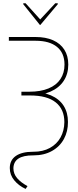

<svg xmlns="http://www.w3.org/2000/svg" viewBox="-20 -958 485 1196"><path d="M202.1 -727.5Q264.6 -727.5 310.5 -707.3Q356.4 -687 380.9 -648.4Q405.3 -609.9 405.3 -555.7Q405.3 -497.6 376.7 -454.1Q348.1 -410.6 293.9 -387Q239.7 -363.3 165 -363.3H113.3V-386.7H163.1Q232.9 -386.7 282 -407Q331.1 -427.2 356.4 -465.3Q381.8 -503.4 381.8 -555.7Q381.8 -627.9 335 -666Q288.1 -704.1 202.1 -704.1H35.2V-727.5ZM168.9 -386.7Q244.6 -386.7 297.1 -364Q349.6 -341.3 376.5 -299.1Q403.3 -256.8 403.3 -198.2Q403.8 -139.6 378.2 -92.3Q352.5 -44.9 303.7 -17.6Q254.9 9.8 188.5 9.8H185.5Q125 9.8 94.7 29.8Q64.5 49.8 63.5 89.8Q63.5 125 87.2 152.3Q110.8 179.7 151.4 201.2L139.6 218.8Q95.7 198.2 68.4 164.8Q41 131.3 41 88.9Q41 39.6 78.6 13.4Q116.2 -12.7 185.5 -12.7H188.5Q247.6 -12.7 291 -36.6Q334.5 -60.5 357.4 -102.5Q380.4 -144.5 380.9 -197.3Q380.9 -277.3 327.1 -320.3Q273.4 -363.3 168 -363.3H113.3V-386.7ZM230.5 -836.9 324.2 -937.5H339.8V-931.6L231.4 -802.7H228.5L125 -931.6V-937.5H139.6Z"/></svg>

Font: Intratopia Thin
Style: Regular
Weight: 100
Designer: Rasmus Andersson
Foundry: rsms
Version: Version 3.000;Glyphs 3.2.3 (3260)